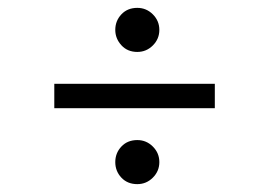

<svg xmlns="http://www.w3.org/2000/svg" viewBox="-20 -542 684 488"><path d="M329 -410Q304 -410 288.5 -427Q273 -444 273 -466Q273 -489 288.5 -505.5Q304 -522 329 -522Q352 -522 368.5 -505.5Q385 -489 385 -466Q385 -443 368.5 -426.5Q352 -410 329 -410ZM118 -267V-329H526V-267ZM329 -74Q304 -74 288.5 -90.5Q273 -107 273 -130Q273 -153 288.5 -169.5Q304 -186 329 -186Q352 -186 368.5 -169.5Q385 -153 385 -130Q385 -107 368.5 -90.5Q352 -74 329 -74Z"/></svg>

Font: Be Vietnam Pro Light
Style: Regular
Weight: 300
Designer: Lam Bao, Tony Le, Vietanh Nguyen
Foundry: Yellow Type Foundry
Version: Version 1.002; ttfautohint (v1.8.3)